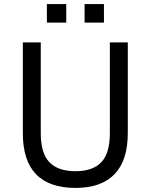

<svg xmlns="http://www.w3.org/2000/svg" viewBox="-20 -913 740 942"><path d="M350 9Q222 9 157 -58Q92 -125 92 -260V-705H180V-260Q180 -161 222.5 -117Q265 -73 350 -73Q435 -73 477 -117Q519 -161 519 -260V-705H607V-260Q607 -126 542 -58.5Q477 9 350 9ZM395 -802V-893H490V-802ZM210 -802V-893H305V-802Z"/></svg>

Font: Nunito Sans 7pt SemiCondensed
Style: Regular
Weight: 400
Width: 4
Designer: Vernon Adams
Foundry: Vernon Adams
Version: Version 3.101;gftools[0.9.27]